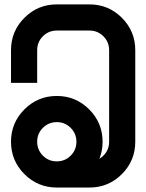

<svg xmlns="http://www.w3.org/2000/svg" viewBox="-20 -840 655 860"><path d="M234.4 -117.2Q271 -117.2 296.6 -142.8Q322.3 -168.5 322.3 -205.1Q322.3 -241.7 296.6 -267.3Q271 -293 234.4 -293Q197.8 -293 172.1 -267.3Q146.5 -241.7 146.5 -205.1Q146.5 -168.5 172.1 -142.8Q197.8 -117.2 234.4 -117.2ZM146.5 -615.2V-468.8H29.3V-615.2Q29.3 -700.2 89.4 -760.3Q149.4 -820.3 234.4 -820.3H380.9Q465.8 -820.3 525.9 -760.3Q585.9 -700.2 585.9 -615.2V-205.1Q585.9 -120.1 525.9 -60.1Q465.8 0 380.9 0H234.4Q149.4 0 89.4 -60.1Q29.3 -120.1 29.3 -205.1Q29.3 -290 89.4 -350.1Q149.4 -410.2 234.4 -410.2Q319.3 -410.2 379.4 -350.1Q439.5 -290 439.5 -205.1Q439.5 -164.1 425.3 -128.9Q435.1 -134.8 443.4 -143.1Q468.8 -168.5 468.8 -205.1V-615.2Q468.8 -651.9 443.1 -677.5Q417.5 -703.1 380.9 -703.1H234.4Q197.8 -703.1 172.1 -677.5Q146.5 -651.9 146.5 -615.2Z"/></svg>

Font: Gerhaus
Style: Regular
Weight: 400
Designer: GGBotNet
Foundry: GGBotNet
Version: 1.01